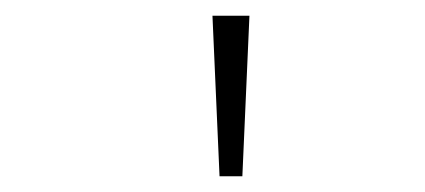

<svg xmlns="http://www.w3.org/2000/svg" viewBox="-20 -720 540 244"><path d="M259 -496 250 -700H297L288 -496Z"/></svg>

Font: Trispace Thin
Style: Regular
Weight: 100
Designer: Tyler Finck
Foundry: Etcetera Type Company
Version: Version 1.210